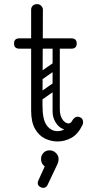

<svg xmlns="http://www.w3.org/2000/svg" viewBox="-20 -686 468 931"><path d="M259 0Q228 0 198.5 -14Q169 -28 150 -61Q131 -94 131 -150V-640Q131 -650 138.5 -658Q146 -666 160 -666Q172 -666 180 -657.5Q188 -649 188 -640Q188 -572 187.5 -516Q187 -460 187 -407.5Q187 -355 186.5 -299Q186 -243 186 -175Q186 -105 207 -77.5Q228 -50 259 -50Q279 -50 297.5 -62Q316 -74 329 -99Q340 -120 357 -120Q361 -120 367 -118Q383 -112 383 -93Q383 -86 380 -80Q358 -35 326 -17.5Q294 0 259 0ZM74 -450Q48 -450 48 -475Q48 -500 74 -500H326Q352 -500 352 -475Q352 -450 326 -450ZM253 -485Q270 -485 270 -468V-154Q270 -137 253 -137Q235 -137 235 -153V-467Q235 -485 253 -485ZM329 -99V-73Q309 -52 287 -60Q265 -68 250 -92Q235 -116 235 -144V-252H270V-157Q270 -127 281.5 -109Q293 -91 307.5 -88Q322 -85 329 -99ZM182 -299Q167 -288 158 -302Q154 -307 153.5 -314Q153 -321 161 -327L238 -381Q253 -391 263 -377Q267 -371 266.5 -364.5Q266 -358 259 -353ZM180 -200Q165 -189 156 -203Q152 -208 151.5 -215Q151 -222 159 -228L236 -282Q251 -292 261 -278Q265 -272 264.5 -265.5Q264 -259 257 -254ZM178 222Q163 216 163 201Q163 195 166 189L197 121Q179 108 179 85Q179 68 190.5 55.5Q202 43 220 43Q238 43 251 55.5Q264 68 264 85Q264 94 262 100Q260 106 258 111L211 210Q204 225 190 225Q184 225 178 222Z"/></svg>

Font: Agu Display
Style: Regular
Weight: 400
Designer: Oluwaseun Badejo
Version: Version 1.103